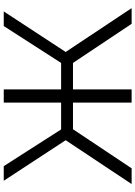

<svg xmlns="http://www.w3.org/2000/svg" viewBox="135 -876 740 1051"><g transform="rotate(-90 505.5 -350.0)"><path d="M901 0 687 -321H542V0H470V-321H324L110 0H24L264 -361L42 -700H122L323 -386H470V-700H542V-386H687L889 -700H969L747 -361L987 0Z"/></g></svg>

Font: mBank
Style: Regular
Weight: 400
Designer: Julieta Ulanovsky
Foundry: Julieta Ulanovsky
Version: Version 7.200;PS 007.200;hotconv 1.0.88;makeotf.lib2.5.64775